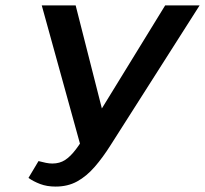

<svg xmlns="http://www.w3.org/2000/svg" viewBox="-20 -678 756 708"><path d="M185 10Q153 10 128 0.5Q103 -9 85 -22L122 -84Q137 -80 149.5 -77.5Q162 -75 173 -75Q200 -75 220 -88Q240 -101 260 -127.5Q280 -154 304 -194L589 -658H716L388 -143Q359 -97 329 -62.5Q299 -28 264.5 -9Q230 10 185 10ZM283 -119 134 -658H259L376 -198Z"/></svg>

Font: Ysabeau Office
Style: Bold Italic
Weight: 700
Italic angle: -12°
Designer: Christian Thalmann (Catharsis Fonts)
Version: Version 2.001;gftools[0.9.30]; featfreeze: tnum,lnum,ss02